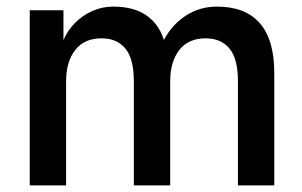

<svg xmlns="http://www.w3.org/2000/svg" viewBox="-20 -561 915 581"><path d="M70 -530H172V-440Q184 -468 206.5 -491Q229 -514 259 -527.5Q289 -541 322 -541Q385 -541 423 -514.5Q461 -488 476 -440Q500 -486 542 -513.5Q584 -541 637 -541Q722 -541 766 -491Q810 -441 810 -340V0H700V-315Q700 -383 674.5 -414Q649 -445 602 -445Q550 -445 522.5 -409.5Q495 -374 495 -315V0H385V-315Q385 -383 359.5 -414Q334 -445 287 -445Q235 -445 207.5 -409.5Q180 -374 180 -315V0H70Z"/></svg>

Font: .
Style: 
Weight: 500
Designer: A.Korolkova, Vitaly Kuzmin
Foundry: ParaType Ltd
Version: Version 1.000; Glyphs 3.2, build 3192.0